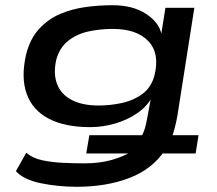

<svg xmlns="http://www.w3.org/2000/svg" viewBox="-20 -528 833 737"><path d="M274 189Q204 189 137.5 175.5Q71 162 41 129L81 58Q104 79 141.5 87Q179 95 221.5 97Q264 99 304 99Q363 99 408.5 86Q454 73 486 53L495 61H311L323 -9H526L525 -8Q532 -21 536.5 -36.5Q541 -52 544 -69L560 -155L564 -156Q545 -120 507.5 -94Q470 -68 422.5 -54Q375 -40 326 -40Q229 -40 167 -72.5Q105 -105 82.5 -167.5Q60 -230 80 -318Q95 -379 130 -417Q165 -455 211 -474.5Q257 -494 309 -501Q361 -508 412 -508Q490 -508 541 -474.5Q592 -441 600 -395L598 -391L615 -498H726L661 -84Q657 -61 650.5 -36Q644 -11 636 8L625 -9H742L731 61H594L613 49Q565 121 477 155Q389 189 274 189ZM358 -123Q405 -123 449.5 -133Q494 -143 527.5 -168Q561 -193 573 -239Q594 -323 549.5 -370Q505 -417 413 -417Q365 -417 320.5 -407.5Q276 -398 242.5 -372Q209 -346 196 -299Q184 -245 199 -205.5Q214 -166 255 -144.5Q296 -123 358 -123Z"/></svg>

Font: Nunito Sans 7pt Expanded SemiBold
Style: Italic
Weight: 600
Width: 7
Italic angle: -9°
Designer: Vernon Adams
Foundry: Vernon Adams
Version: Version 3.101;gftools[0.9.27]